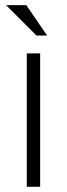

<svg xmlns="http://www.w3.org/2000/svg" viewBox="-20 -718 257 738"><path d="M134.3 -512.7V0H83V-512.7ZM161.1 -581.5H120.1L3.4 -698.2H81.1Z"/></svg>

Font: Sansation Light
Style: Light
Weight: 300
Designer: Bernd Montag
Version: Version 1.301